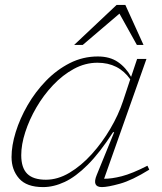

<svg xmlns="http://www.w3.org/2000/svg" viewBox="-20 -752 661 782"><path d="M374 -39.5 445 -213.5H440.5Q386.5 -130 337.5 -81Q288.5 -32 243.5 -11Q198.5 10 155.5 10Q88.5 10 57.8 -25Q27 -60 27 -112.5Q27 -159 44 -214Q61 -269 92.2 -323.2Q123.5 -377.5 167 -422.5Q210.5 -467.5 264 -494.8Q317.5 -522 378.5 -522Q427.5 -522 460.2 -499.5Q493 -477 514 -439L538.5 -512H576.5L404 -24Q433.5 -23.5 475.8 -34.2Q518 -45 580.5 -77L588 -61Q518 -17.5 468.5 -3.8Q419 10 395 10Q353.5 10 374 -39.5ZM66.5 -120Q66.5 -68.5 91 -44.2Q115.5 -20 167 -20Q215.5 -20 263.2 -48.5Q311 -77 353.5 -124Q396 -171 429.2 -227.5Q462.5 -284 481 -340L510.5 -429Q463 -496.5 377 -496.5Q327 -496.5 281 -471.5Q235 -446.5 196 -405.2Q157 -364 128 -314Q99 -264 82.8 -213.5Q66.5 -163 66.5 -120ZM282 -569 455 -732H490.5L564.5 -569H537.5L466.5 -696.5L317 -569Z"/></svg>

Font: Newsreader Caption ExtraLight
Style: Italic
Weight: 275
Italic angle: -17°
Designer: Hugues Gentile
Foundry: Production Type
Version: Version 1.001